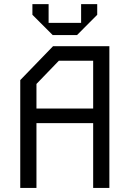

<svg xmlns="http://www.w3.org/2000/svg" viewBox="-20 -928 640 948"><path d="M242 -700 80 -532.5V0H160V-320H440V0H520V-700ZM160 -513.5 270.5 -628H440V-392H160ZM140 -855V-907.5H220V-815H380.5V-907.5H460V-855L360.5 -755H240Z"/></svg>

Font: Kode
Style: Regular
Weight: 400
Monospace: yes
Designer: Isa Ozler
Foundry: Kadena LLC
Version: Version 1.000;gftools[0.9.28]